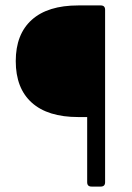

<svg xmlns="http://www.w3.org/2000/svg" viewBox="-20 -687 485 707"><path d="M317 0Q301 0 301 -16V-256H268Q156 -256 97 -309Q38 -362 38 -462Q38 -561 97 -614Q156 -667 268 -667H351Q367 -667 367 -651V-16Q367 0 351 0Z"/></svg>

Font: Pitagon Sans
Style: Regular
Weight: 400
Designer: Travis Tran
Foundry: Pitagon
Version: Version 1.001; ttfautohint (v1.8.4.7-5d5b);gftools[0.9.26]